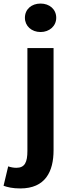

<svg xmlns="http://www.w3.org/2000/svg" viewBox="-74 -830 399 1079"><path d="M40 229C181 229 227 134 227 14V-560H80V18C80 81 66 113 18 113C2 113 -13 110 -28 105L-54 214C-32 222 -3 229 40 229ZM154 -650C204 -650 242 -684 242 -730C242 -778 204 -810 154 -810C103 -810 66 -778 66 -730C66 -684 103 -650 154 -650Z"/></svg>

Font: Genne Gothic Bold
Style: Regular
Weight: 700
Designer: Ryoko NISHIZUKA (kana & ideographs); Paul D. Hunt (Latin, Greek & Cyrillic); Wenlong ZHANG (bopomofo); Sandoll Communica
Foundry: Adobe Systems Incorporated
Version: Version 1.004;PS 1.004;hotconv 16.6.51;makeotf.lib2.5.65220